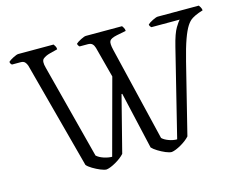

<svg xmlns="http://www.w3.org/2000/svg" viewBox="-98 -859 1270 1010"><g transform="rotate(-15 537.5 -353.5)"><path d="M366 0Q354 0 333.5 -8.5Q313 -17 293 -29Q273 -41 264 -52L109 -634Q105 -646 97.5 -654Q90 -662 74 -662H28Q20 -666 18 -679Q26 -687 45.5 -697Q65 -707 74 -707H266Q269 -703 273.5 -695.5Q278 -688 278 -678L235 -667Q212 -661 198 -649.5Q184 -638 195 -599L328 -86Q342 -73 366 -65Q390 -57 411 -57L521 -465L477 -632Q473 -646 465 -654Q457 -662 440 -662H396Q393 -664 390 -668.5Q387 -673 386 -679Q394 -687 413.5 -697Q433 -707 442 -707H639Q642 -703 646.5 -695.5Q651 -688 651 -678L600 -668Q567 -661 560 -648.5Q553 -636 562 -599L685 -86Q697 -74 720 -65.5Q743 -57 765 -57L882 -530Q899 -599 916.5 -627.5Q934 -656 941 -662H787Q784 -664 781 -668Q778 -672 777 -679Q786 -688 805.5 -697.5Q825 -707 833 -707H1057Q1060 -703 1064.5 -695.5Q1069 -688 1070 -678L1046 -670Q1027 -663 1010.5 -653Q994 -643 979.5 -620.5Q965 -598 949.5 -555Q934 -512 916 -440L821 -58Q803 -38 772.5 -20.5Q742 -3 721 0Q708 0 688 -8.5Q668 -17 648.5 -29Q629 -41 619 -52L548 -363H544L466 -58Q448 -38 417.5 -20.5Q387 -3 366 0Z"/></g></svg>

Font: Texturina 72pt Light
Style: Regular
Weight: 300
Designer: Guillermo Torres Carreño
Foundry: Omnibus-Type
Version: Version 1.002; ttfautohint (v1.8.3)